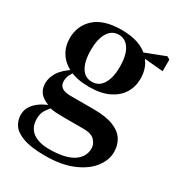

<svg xmlns="http://www.w3.org/2000/svg" viewBox="-191 -681 986 1063"><g transform="rotate(30 302.0 -149.0)"><path d="M256 259Q167 259 116.5 241Q66 223 46 193.5Q26 164 26 128Q26 86 60 51.5Q94 17 163 -6L166 0Q141 27 127.5 49Q114 71 114 104Q114 159 151.5 187.5Q189 216 256 216Q358 216 408.5 183.5Q459 151 459 95Q459 70 438.5 46.5Q418 23 366 23H253Q211 23 186.5 21.5Q162 20 140 13V9Q56 -16 56 -90Q56 -125 77.5 -160.5Q99 -196 155 -232V-241L174 -232Q156 -208 147.5 -190.5Q139 -173 139 -150Q139 -126 156.5 -112.5Q174 -99 214 -99H360Q439 -99 486.5 -80Q534 -61 555.5 -27.5Q577 6 577 50Q577 103 539.5 151Q502 199 430 229Q358 259 256 259ZM275 -193Q200 -193 150 -217Q100 -241 74.5 -281.5Q49 -322 49 -374Q49 -454 106 -505.5Q163 -557 276 -557Q338 -557 382.5 -541.5Q427 -526 453 -497L458 -493Q501 -446 501 -374Q501 -322 475.5 -281.5Q450 -241 400.5 -217Q351 -193 275 -193ZM275 -225Q320 -225 344.5 -265Q369 -305 369 -374Q369 -447 344 -486.5Q319 -526 276 -526Q232 -526 207.5 -486Q183 -446 183 -374Q183 -305 206.5 -265Q230 -225 275 -225ZM419 -487V-502H425L568 -557L586 -546V-472Z"/></g></svg>

Font: Noto Serif JP ExtraLight ExtraBold
Style: Regular
Weight: 800
Version: Version 2.003-H1;hotconv 1.1.1;makeotfexe 2.6.0